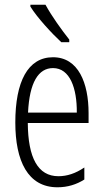

<svg xmlns="http://www.w3.org/2000/svg" viewBox="-20 -785 439 815"><path d="M173 -765H109V-757C138 -710 201 -642 240 -606H274V-617C241 -659 201 -714 173 -765ZM205 -542C98 -542 45 -438 45 -265C45 -102 98 10 224 10C267 10 305 -2 338 -23V-74C301 -49 265 -37 228 -37C141 -37 99 -115 98 -263H356V-305C356 -432 313 -542 205 -542ZM205 -496C277 -496 307 -410 306 -307H99C105 -435 143 -496 205 -496Z"/></svg>

Font: Noto Sans Khmer UI ExtraCondensed Light
Style: Regular
Weight: 300
Width: 2
Designer: Danh Hong and the Monotype Design Team
Foundry: Monotype Imaging Inc.
Version: Version 2.002